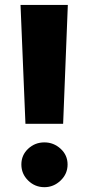

<svg xmlns="http://www.w3.org/2000/svg" viewBox="-20 -756 359 781"><path d="M236.8 -252.4H83.5L63.5 -735.8H255.9ZM66.9 -86.9Q66.9 -125 94.5 -150.9Q122.1 -176.8 160.6 -176.8Q198.2 -176.8 226.6 -150.9Q254.9 -125 254.9 -86.9Q254.9 -48.8 226.6 -21.7Q198.2 5.4 160.6 5.4Q122.1 5.4 94.5 -21.7Q66.9 -48.8 66.9 -86.9Z"/></svg>

Font: Estedad-FD Black
Style: Regular
Weight: 900
Designer: Amin Abedi
Version: Version 7.3